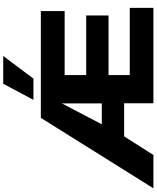

<svg xmlns="http://www.w3.org/2000/svg" viewBox="90 -1064 974 1194"><g transform="rotate(-90 577.0 -467.0)"><path d="M3 0 441 -700H1105V-552H707V-418H1078V-279H707V-147H1125V0H532V-182H326L210 0ZM401 -321H531V-569ZM553 -746 653 -934H826L685 -746Z"/></g></svg>

Font: Georama SemiExpanded
Style: Bold
Weight: 700
Width: 6
Designer: Jean-Baptiste Levee
Foundry: Production Type
Version: Version 1.001